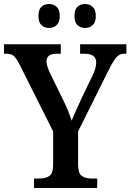

<svg xmlns="http://www.w3.org/2000/svg" viewBox="-22 -934 648 954"><path d="M147 -47H173Q207 -47 224.5 -60.5Q242 -74 242 -114V-281L75 -614Q59 -645 46.5 -656Q34 -667 10 -667H-2V-714H280V-667H258Q233 -667 221 -657Q209 -647 209 -630Q209 -610 224 -576L291 -439Q317 -388 334 -334Q341 -354 364 -403L384 -447L439 -561Q456 -599 456 -623Q456 -667 398 -667H376V-714H606V-667H595Q573 -667 558 -651Q543 -635 520 -590L366 -281V-117Q366 -75 383 -61Q400 -47 432 -47H461V0H147ZM169 -854Q169 -886 183.5 -900Q198 -914 221 -914Q245 -914 260 -899.5Q275 -885 275 -854Q275 -824 259.5 -809.5Q244 -795 221 -795Q198 -795 183.5 -809.5Q169 -824 169 -854ZM348 -854Q348 -886 362.5 -900Q377 -914 401 -914Q424 -914 439 -899.5Q454 -885 454 -854Q454 -824 439 -809.5Q424 -795 401 -795Q377 -795 362.5 -809.5Q348 -824 348 -854Z"/></svg>

Font: Noto Serif NarrowSemiBold
Style: Regular
Weight: 600
Width: 4
Designer: Monotype Design Team
Foundry: Monotype Imaging Inc.
Version: Version 1.001